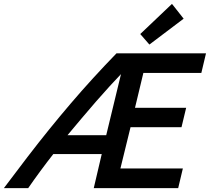

<svg xmlns="http://www.w3.org/2000/svg" viewBox="-69 -967 1079 987"><path d="M-49 0Q14 -84 71.5 -159Q129 -234 184.5 -302.5Q240 -371 295.5 -436Q351 -501 409 -564.5Q467 -628 530 -693H990L966 -592H668L625 -413H888L864 -313H602L550 -101H871L847 0H413L454 -175H205Q172 -133 138.5 -87.5Q105 -42 76 0ZM278 -272H477L553 -586Q528 -560 495 -524Q462 -488 425 -445.5Q388 -403 350.5 -358.5Q313 -314 278 -272ZM699 -738 652 -792 815 -947 875 -871Z"/></svg>

Font: Ubuntu Sans SemiBold
Style: Italic
Weight: 600
Italic angle: -13.5°
Designer: Dalton Maag Ltd
Foundry: Dalton Maag Ltd
Version: Version 1.006